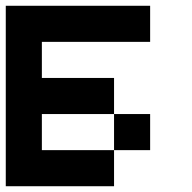

<svg xmlns="http://www.w3.org/2000/svg" viewBox="-20 -645 665 665"><path d="M125 -125H375V0H0V-625H500V-500H125V-375H375V-250H125ZM500 -125H375V-250H500Z"/></svg>

Font: Tiny5
Style: Regular
Weight: 400
Designer: Stefan Schmidt
Foundry: Made with Bits'n'Picas by Kreative Software
Version: Version 1.002; ttfautohint (v1.8.4.7-5d5b)